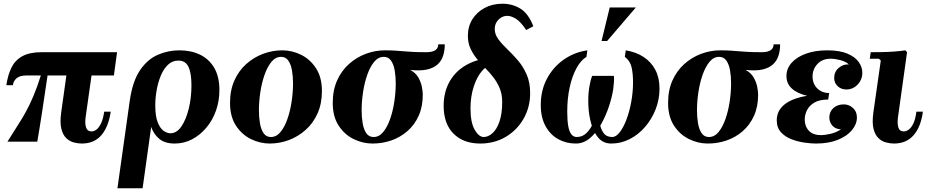

<svg xmlns="http://www.w3.org/2000/svg" viewBox="-20 -760 4971 1030"><path d="M591 -355H120Q87 -355 69.5 -340.5Q52 -326 49 -303H14Q22 -357 41 -396.5Q60 -436 99 -458Q138 -480 203 -480H608ZM476 -390 439 -129Q435 -96 442 -75.5Q449 -55 471 -55Q484 -55 497 -64.5Q510 -74 521.5 -97Q533 -120 539 -161H574Q562 -79 523.5 -34.5Q485 10 419 10Q398 10 375.5 4Q353 -2 335 -19.5Q317 -37 309 -69.5Q301 -102 308 -155L341 -390ZM201 -361H236Q219 -246 206 -160.5Q193 -75 180 0H20Q50 -49 74.5 -86.5Q99 -124 119.5 -161.5Q140 -199 160 -246.5Q180 -294 201 -361Z M942 -490Q1004 -490 1052.5 -467Q1101 -444 1129 -396.5Q1157 -349 1157 -277Q1157 -218 1138.5 -166Q1120 -114 1086.5 -74.5Q1053 -35 1010 -12.5Q967 10 917 10Q864 10 834 -15.5Q804 -41 791 -79L745 250H610L676 -219Q691 -324 731 -383Q771 -442 826.5 -466Q882 -490 942 -490ZM894 -45Q928 -45 953 -81.5Q978 -118 992.5 -176.5Q1007 -235 1007 -302Q1007 -368 991 -401.5Q975 -435 937 -435Q905 -435 881.5 -413Q858 -391 843 -355Q828 -319 820.5 -277Q813 -235 813 -195Q813 -137 826 -104Q839 -71 858 -58Q877 -45 894 -45Z M1494 -490Q1547 -490 1595.5 -466Q1644 -442 1675.5 -393.5Q1707 -345 1707 -272Q1707 -204 1683.5 -151.5Q1660 -99 1619.5 -63Q1579 -27 1529.5 -8.5Q1480 10 1427 10Q1375 10 1326 -14Q1277 -38 1245.5 -86.5Q1214 -135 1214 -208Q1214 -276 1237.5 -328.5Q1261 -381 1301.5 -417Q1342 -453 1392 -471.5Q1442 -490 1494 -490ZM1433 -25Q1463 -25 1485 -52Q1507 -79 1522 -122Q1537 -165 1544.5 -215.5Q1552 -266 1552 -312Q1552 -349 1546.5 -381.5Q1541 -414 1527 -434.5Q1513 -455 1488 -455Q1458 -455 1436 -428Q1414 -401 1399 -358Q1384 -315 1376.5 -265Q1369 -215 1369 -168Q1369 -132 1374.5 -99Q1380 -66 1394 -45.5Q1408 -25 1433 -25Z M2366 -522Q2366 -488 2357 -460.5Q2348 -433 2327 -414Q2306 -395 2270.5 -387Q2235 -379 2181 -385Q2210 -369 2224 -344.5Q2238 -320 2243 -295Q2248 -270 2248 -252Q2248 -188 2226 -139Q2204 -90 2165.5 -56.5Q2127 -23 2079 -6.5Q2031 10 1978 10Q1926 10 1877 -14Q1828 -38 1796.5 -86.5Q1765 -135 1765 -208Q1765 -276 1788.5 -328.5Q1812 -381 1852.5 -417Q1893 -453 1943 -471.5Q1993 -490 2045 -490Q2076 -490 2099 -488.5Q2122 -487 2144.5 -485Q2167 -483 2195.5 -481.5Q2224 -480 2267 -480Q2331 -480 2331 -522ZM1984 -25Q2014 -25 2036 -52Q2058 -79 2073 -122Q2088 -165 2095.5 -215.5Q2103 -266 2103 -312Q2103 -349 2097.5 -381.5Q2092 -414 2078 -434.5Q2064 -455 2039 -455Q2009 -455 1987 -428Q1965 -401 1950 -358Q1935 -315 1927.5 -265Q1920 -215 1920 -168Q1920 -132 1925.5 -99Q1931 -66 1945 -45.5Q1959 -25 1984 -25Z M2634 -605Q2634 -576 2653 -550Q2672 -524 2700.5 -497Q2729 -470 2757.5 -437Q2786 -404 2805 -361Q2824 -318 2824 -260Q2824 -185 2789 -123.5Q2754 -62 2693.5 -26Q2633 10 2556 10Q2466 10 2413 -43Q2360 -96 2360 -192Q2360 -269 2394.5 -327Q2429 -385 2493 -417.5Q2557 -450 2644 -450L2634 -415Q2598 -415 2568.5 -382.5Q2539 -350 2521.5 -296Q2504 -242 2504 -178Q2504 -103 2526.5 -64Q2549 -25 2575 -25Q2599 -25 2622 -45.5Q2645 -66 2659.5 -108Q2674 -150 2674 -213Q2674 -255 2660.5 -287Q2647 -319 2626.5 -345.5Q2606 -372 2582 -396Q2558 -420 2537.5 -445.5Q2517 -471 2503.5 -500.5Q2490 -530 2490 -568Q2490 -618 2514 -656.5Q2538 -695 2580 -717.5Q2622 -740 2676 -740Q2729 -740 2772 -713.5Q2815 -687 2841 -619L2803 -599Q2772 -645 2746.5 -660Q2721 -675 2702 -675Q2674 -675 2654 -654.5Q2634 -634 2634 -605Z M3215 -353 3198 -234Q3194 -207 3192.5 -171.5Q3191 -136 3196.5 -102.5Q3202 -69 3217.5 -47Q3233 -25 3264 -25Q3285 -25 3305 -51Q3325 -77 3341 -119.5Q3357 -162 3366.5 -214.5Q3376 -267 3376 -319Q3376 -363 3368.5 -398Q3361 -433 3332 -455L3337 -490Q3392 -481 3432.5 -454.5Q3473 -428 3495.5 -385.5Q3518 -343 3518 -285Q3518 -226 3497 -173Q3476 -120 3440 -78.5Q3404 -37 3357.5 -13.5Q3311 10 3259 10Q3217 10 3191 -19.5Q3165 -49 3152 -95Q3139 -141 3136.5 -191.5Q3134 -242 3140 -284Q3142 -294 3144 -306.5Q3146 -319 3149.5 -331.5Q3153 -344 3157 -353ZM3273 -353Q3275 -340 3273.5 -319.5Q3272 -299 3270 -284Q3264 -242 3247.5 -191.5Q3231 -141 3205.5 -95Q3180 -49 3145.5 -19.5Q3111 10 3069 10Q3017 10 2974.5 -13.5Q2932 -37 2906.5 -83.5Q2881 -130 2881 -197Q2881 -275 2914 -337.5Q2947 -400 3004 -440Q3061 -480 3131 -490L3126 -455Q3096 -437 3072.5 -394Q3049 -351 3036 -291Q3023 -231 3023 -161Q3023 -113 3028.5 -83Q3034 -53 3045.5 -39Q3057 -25 3074 -25Q3105 -25 3127 -47Q3149 -69 3163 -102.5Q3177 -136 3185.5 -171.5Q3194 -207 3198 -234L3215 -353ZM3391 -720 3237 -540H3207L3251 -720Z M4165 -522Q4165 -488 4156 -460.5Q4147 -433 4126 -414Q4105 -395 4069.5 -387Q4034 -379 3980 -385Q4009 -369 4023 -344.5Q4037 -320 4042 -295Q4047 -270 4047 -252Q4047 -188 4025 -139Q4003 -90 3964.5 -56.5Q3926 -23 3878 -6.5Q3830 10 3777 10Q3725 10 3676 -14Q3627 -38 3595.5 -86.5Q3564 -135 3564 -208Q3564 -276 3587.5 -328.5Q3611 -381 3651.5 -417Q3692 -453 3742 -471.5Q3792 -490 3844 -490Q3875 -490 3898 -488.5Q3921 -487 3943.5 -485Q3966 -483 3994.5 -481.5Q4023 -480 4066 -480Q4130 -480 4130 -522ZM3783 -25Q3813 -25 3835 -52Q3857 -79 3872 -122Q3887 -165 3894.5 -215.5Q3902 -266 3902 -312Q3902 -349 3896.5 -381.5Q3891 -414 3877 -434.5Q3863 -455 3838 -455Q3808 -455 3786 -428Q3764 -401 3749 -358Q3734 -315 3726.5 -265Q3719 -215 3719 -168Q3719 -132 3724.5 -99Q3730 -66 3744 -45.5Q3758 -25 3783 -25Z M4455 -341Q4455 -375 4479.5 -396Q4504 -417 4534 -414Q4517 -430 4488 -437.5Q4459 -445 4437 -445Q4391 -445 4365 -416.5Q4339 -388 4339 -350Q4339 -311 4364 -286Q4389 -261 4428 -261L4423 -226Q4376 -226 4348.5 -209.5Q4321 -193 4309 -168.5Q4297 -144 4297 -119Q4297 -82 4319.5 -58.5Q4342 -35 4384 -35Q4404 -35 4435 -42Q4466 -49 4491 -66Q4460 -68 4444.5 -87Q4429 -106 4429 -129Q4429 -161 4451 -180.5Q4473 -200 4507 -200Q4534 -200 4555.5 -181Q4577 -162 4577 -130Q4577 -94 4550.5 -62Q4524 -30 4475 -10Q4426 10 4357 10Q4331 10 4295.5 5Q4260 0 4226 -13Q4192 -26 4169.5 -50.5Q4147 -75 4147 -115Q4147 -166 4188.5 -199.5Q4230 -233 4310 -246Q4256 -259 4227.5 -285.5Q4199 -312 4199 -352Q4199 -392 4226.5 -423Q4254 -454 4303.5 -472Q4353 -490 4418 -490Q4484 -490 4525.5 -472.5Q4567 -455 4586.5 -427.5Q4606 -400 4606 -370Q4606 -333 4581 -306.5Q4556 -280 4520 -280Q4492 -280 4473.5 -298Q4455 -316 4455 -341Z M4896 -161H4931Q4920 -79 4881 -34.5Q4842 10 4776 10Q4755 10 4732.5 4Q4710 -2 4692 -19.5Q4674 -37 4666 -69.5Q4658 -102 4665 -155L4705 -435L4695 -445H4646L4651 -480Q4677 -480 4710.5 -480.5Q4744 -481 4777.5 -483.5Q4811 -486 4837 -490L4846 -480L4797 -129Q4793 -96 4799.5 -75.5Q4806 -55 4828 -55Q4842 -55 4855.5 -65Q4869 -75 4880 -98Q4891 -121 4896 -161Z"/></svg>

Font: Brygada 1918
Style: Bold Italic
Weight: 700
Italic angle: -8°
Designer: Mateusz Machalski | Borys Kosmynka | Przemek Hoffer
Foundry: NIEPODLEGLA 2018
Version: Version 3.006